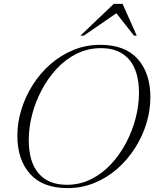

<svg xmlns="http://www.w3.org/2000/svg" viewBox="-20 -955 799 985"><path d="M751.5 -456Q751.5 -388.5 731 -321.5Q710.5 -254.5 672.2 -194.8Q634 -135 581.5 -89Q529 -43 464.2 -16.5Q399.5 10 326.5 10Q199 10 134 -63Q69 -136 69 -259Q69 -326.5 89.8 -393.5Q110.5 -460.5 148.5 -520.2Q186.5 -580 239.2 -626Q292 -672 356.5 -698.5Q421 -725 494 -725Q622 -725 686.8 -652Q751.5 -579 751.5 -456ZM127.5 -237.5Q127.5 -124 178 -65.5Q228.5 -7 322.5 -7Q390 -7 447.5 -35.8Q505 -64.5 550.2 -113.5Q595.5 -162.5 627.5 -223.5Q659.5 -284.5 676.2 -350.2Q693 -416 693 -477.5Q693 -591 642.5 -649.5Q592 -708 498 -708Q430.5 -708 373 -679.2Q315.5 -650.5 270.2 -601.5Q225 -552.5 193 -491.5Q161 -430.5 144.2 -364.8Q127.5 -299 127.5 -237.5ZM392.5 -772 563.5 -935H609L681.5 -772H667.5L577 -887L409.5 -772Z"/></svg>

Font: Newsreader 72pt Light
Style: Italic
Weight: 300
Italic angle: -17°
Designer: Hugues Gentile
Foundry: Production Type
Version: Version 1.003; ttfautohint (v1.8.3)